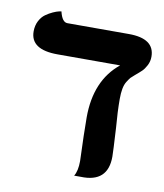

<svg xmlns="http://www.w3.org/2000/svg" viewBox="-68 -616 575 674"><g transform="rotate(10 219.0 -279.0)"><path d="M352.1 -292Q352.1 -247.1 356.9 -189.9Q361.8 -104.5 361.8 -87.9Q361.8 4.4 265.1 1H241.2Q252.9 -17.6 252.9 -53.2Q252.9 -61.5 250 -142.1Q250 -153.8 249.5 -175.8Q249 -197.8 249 -208Q249 -340.3 333 -408.2H109.9Q13.2 -408.2 13.2 -473.1Q13.2 -494.1 21.7 -510.5Q30.3 -526.9 42.7 -535.6Q55.2 -544.4 67.6 -550Q80.1 -555.7 88.9 -557.6L97.2 -559.1Q106 -522 125 -522H344.2Q436 -522 436 -457Q436 -440.4 428.5 -426Q420.9 -411.6 413.1 -404.1Q405.3 -396.5 390.1 -383.8Q381.3 -376.5 376 -371.1Q371.1 -365.2 364.5 -354.7Q357.9 -344.2 355 -328.6Q352.1 -313 352.1 -292Z"/></g></svg>

Font: Linux Libertine G
Style: Semibold
Weight: 600
Designer: Philipp H. Poll
Foundry: Philipp H. Poll
Version: Version 5.1.1